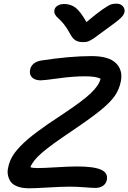

<svg xmlns="http://www.w3.org/2000/svg" viewBox="-20 -1015 698 1044"><path d="M612.8 -995.1Q634.3 -995.1 647 -982.2Q659.7 -969.2 657.2 -950.2Q654.8 -935.1 637 -917.5Q619.1 -899.9 556.2 -855Q541.5 -844.7 521 -829.3Q500.5 -814 492.9 -808.6Q485.4 -803.2 473.1 -796.4Q460.9 -789.6 451.9 -787.8Q442.9 -786.1 431.2 -786.1Q404.8 -786.1 388.9 -796.6Q373 -807.1 358.9 -835Q344.2 -862.8 326.7 -884.3Q309.1 -905.8 297.6 -915Q286.1 -924.3 279.8 -935.5Q273.4 -946.8 275.9 -960Q277.8 -974.6 293 -983.9Q308.1 -993.2 328.1 -993.2Q364.7 -993.2 390.9 -973.1Q417 -953.1 450.2 -895Q504.9 -941.4 538.3 -964.4Q571.8 -987.3 584.2 -991.2Q596.7 -995.1 612.8 -995.1ZM138.2 8.8Q101.1 8.8 75.7 -0.7Q50.3 -10.3 38.8 -26.1Q27.3 -42 23.2 -62.7Q19 -83.5 24.9 -106Q30.8 -135.7 45.7 -162.1Q60.5 -188.5 93 -222.2Q125.5 -255.9 180.9 -297.4Q236.3 -338.9 319.8 -393.1Q428.7 -465.3 473.4 -507.8Q518.1 -550.3 526.9 -586.9Q501.5 -600.1 442.9 -600.1Q377 -600.1 298.3 -589.1Q219.7 -578.1 201.2 -578.1Q171.4 -578.1 154.8 -593.5Q138.2 -608.9 144 -637.2Q147.9 -656.2 163.3 -668.9Q178.7 -681.6 204.1 -686Q360.8 -710 478 -710Q570.3 -710 609.6 -672.4Q648.9 -634.8 637.2 -573.2Q628.4 -528.8 604.5 -494.1Q580.6 -459.5 529.1 -417.2Q477.5 -375 373 -304.2Q256.3 -226.1 207.8 -184.1Q159.2 -142.1 145 -106Q157.2 -101.1 184.1 -101.1Q214.4 -101.1 286.6 -105.5Q358.9 -109.9 398.9 -109.9Q490.2 -109.9 529.3 -92.3Q568.4 -74.7 561 -37.1Q556.6 -16.1 540 -4.6Q523.4 6.8 498 6.8Q480 6.8 439.7 3.4Q399.4 0 358.9 0Q316.4 0 242.4 4.4Q168.5 8.8 138.2 8.8Z"/></svg>

Font: Shantell Sans Normal
Style: Italic
Weight: 500
Italic angle: -11.31°
Designer: Stephen Nixon, Anya Danilova, Shantell Martin
Foundry: Arrow Type
Version: Version 1.006;[559af2be0]